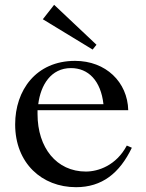

<svg xmlns="http://www.w3.org/2000/svg" viewBox="-20 -767 606 798"><path d="M365 -561 158 -687 205 -747 381 -581ZM43 -250C43 -89 154 11 296 11C404 11 477 -47 528 -153L507 -162C463 -79 388 -54 337 -54C215 -54 136 -153 136 -293V-309H513C510 -426 420 -514 292 -514C129 -514 43 -391 43 -250ZM139 -334C149 -414 192 -484 275 -484C347 -484 399 -432 410 -334Z"/></svg>

Font: Ortica Linear
Style: Regular
Weight: 400
Designer: Benedetta Bovani
Foundry: Collletttivo
Version: Version 2.000;Glyphs 3.1.2 (3151)